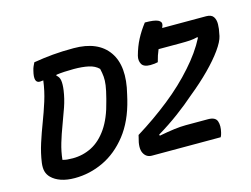

<svg xmlns="http://www.w3.org/2000/svg" viewBox="-102 -931 1458 1114"><g transform="rotate(-15 626.5 -373.5)"><path d="M858 -515Q849 -513 838 -511.5Q827 -510 813 -510Q773 -510 761 -531.5Q749 -553 756 -581Q770 -633 792 -675Q814 -717 845 -757Q901 -757 923 -746.5Q945 -736 940 -716Q938 -709 934 -700H1198Q1229 -700 1241 -682.5Q1253 -665 1252.5 -637.5Q1252 -610 1245 -580L1243 -569Q1236 -537 1202.5 -490Q1169 -443 1115.5 -389Q1062 -335 994 -280Q944 -236 884 -191.5Q824 -147 757 -107L759 -100Q811 -110 850 -115Q889 -120 920 -120H1054Q1098 -120 1107.5 -92.5Q1117 -65 1107 -25Q1104 -11 1098 0H685Q651 0 635.5 -31Q620 -62 638 -123L641 -136Q748 -202 842.5 -277Q937 -352 1009 -434Q1043 -472 1071 -511.5Q1099 -551 1120 -592L1117 -596Q1094 -590 1070.5 -588.5Q1047 -587 1014 -587H882Q875 -571 869 -553Q863 -535 858 -515ZM407 -720Q553 -720 615.5 -631Q678 -542 638 -381L631 -351Q601 -228 538 -148Q475 -68 392.5 -29Q310 10 220 10Q173 10 138 -2Q103 -14 81 -36Q65 -52 59 -73Q53 -94 57 -125Q65 -182 83 -238Q101 -294 122.5 -350Q144 -406 162.5 -464.5Q181 -523 189 -585Q173 -583 168 -583Q130 -583 148 -654Q151 -668 156 -679Q161 -690 166 -700Q226 -710 281.5 -715Q337 -720 407 -720ZM177 -111Q189 -107 204 -105.5Q219 -104 238 -104Q299 -104 352 -131Q405 -158 446 -217.5Q487 -277 511 -374L515 -389Q527 -435 531 -464Q535 -493 533 -515.5Q531 -538 525 -564Q502 -587 464.5 -595Q427 -603 377 -603Q347 -603 320.5 -601.5Q294 -600 272 -597L269 -592Q286 -580 289.5 -557.5Q293 -535 288 -499Q281 -450 264.5 -402Q248 -354 229.5 -305.5Q211 -257 196.5 -208.5Q182 -160 177 -111Z"/></g></svg>

Font: Recursive Sn Csl St SmB
Style: Italic
Weight: 600
Italic angle: -15°
Version: Version 1.079;hotconv 1.0.112;makeotfexe 2.5.65598; ttfautoh